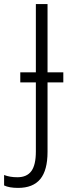

<svg xmlns="http://www.w3.org/2000/svg" viewBox="-87 -734 336 937"><path d="M-67 171V120Q-39 131 -2 131Q44 131 66 101Q88 71 88 6V-332H12V-381H88V-714H145V-381H222V-332H145V7Q145 97 109.5 140Q74 183 1 183Q-42 183 -67 171Z"/></svg>

Font: Noto Sans UI NarrowLight
Style: Regular
Weight: 300
Width: 4
Designer: Monotype Design Team
Foundry: Monotype Imaging Inc.
Version: Version 1.001